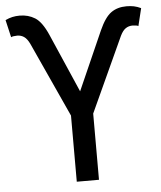

<svg xmlns="http://www.w3.org/2000/svg" viewBox="-71 -762 677 808"><g transform="rotate(-5 267.5 -358.5)"><path d="M314.5 -335.4V0H220.7V-335.4ZM265.1 -371.6 377.4 -625.5Q401.4 -679.2 428 -698.2Q454.6 -717.3 493.2 -717.3Q509.8 -717.3 524.4 -714.4Q539.1 -711.4 554.2 -704.1L536.1 -629.9Q534.2 -631.8 526.6 -633.1Q519 -634.3 511.2 -634.3Q495.6 -634.3 482.9 -626Q470.2 -617.7 459.5 -595.7L307.6 -264.6L242.2 -265.6ZM159.7 -626 272 -368.2 293 -265.6 227.5 -264.6 76.2 -595.7Q65.4 -617.7 52.7 -626Q40 -634.3 24.4 -634.3Q16.6 -634.3 8.8 -633.1Q1 -631.8 -1.5 -629.9L-18.6 -703.6Q-3.4 -710.9 11 -714.1Q25.4 -717.3 42 -717.3Q78.1 -717.3 106.7 -699.5Q135.3 -681.6 159.7 -626Z"/></g></svg>

Font: RobotoDEMO
Style: Regular
Weight: 400
Designer: Christian Robertson
Foundry: Google
Version: Version 2.136